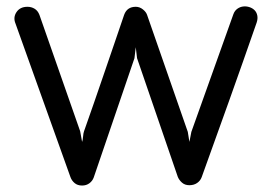

<svg xmlns="http://www.w3.org/2000/svg" viewBox="-20 -574 818 594"><path d="M28 -501Q20 -520 31 -536.5Q42 -553 65 -553Q77 -553 87 -547Q97 -541 102 -528L228 -168L234 -135Q236 -140 237 -151.5Q238 -163 240 -168Q255 -210 271 -256.5Q287 -303 303 -349.5Q319 -396 334.5 -441.5Q350 -487 364 -528Q373 -553 400 -553Q412 -553 422 -545Q432 -537 435 -528L561 -166L566 -135L572 -166L702 -530Q706 -541 714.5 -547Q723 -553 733 -554Q742 -555 751.5 -552Q761 -549 767.5 -542.5Q774 -536 776 -526Q778 -516 774 -504Q733 -386 690 -265.5Q647 -145 604 -26Q600 -15 590 -8Q580 -1 566 -1Q552 -1 543 -9Q534 -17 530 -27L404 -394L400 -428L396 -394L270 -25Q266 -14 256.5 -7Q247 0 234 0Q220 0 211 -7.5Q202 -15 198 -26Z"/></svg>

Font: VDS Compensated
Style: Light
Weight: 300
Designer: artmaker
Foundry: artmaker
Version: Version 1.000 2012 initial release